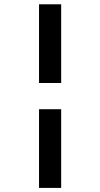

<svg xmlns="http://www.w3.org/2000/svg" viewBox="-20 -708 478 915"><path d="M166 -312.5V-687.5H271.5V-312.5ZM166 187.5V-187.5H271.5V187.5Z"/></svg>

Font: Sudo
Style: Bold
Weight: 700
Monospace: yes
Designer: Jens Kutilek
Foundry: Jens Kutilek
Version: Version 0.040